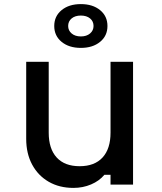

<svg xmlns="http://www.w3.org/2000/svg" viewBox="-20 -902 790 938"><path d="M630 -600V0H520V-48H490Q465 -18 425 -1Q385 16 339 16Q270 16 218 -14Q166 -44 137 -98Q108 -152 108 -224V-600H218V-254Q218 -175 257 -132.5Q296 -90 369 -90Q442 -90 481 -132.5Q520 -175 520 -254V-600ZM375 -668Q317 -668 281 -697.5Q245 -727 245 -775Q245 -823 281 -852.5Q317 -882 375 -882Q433 -882 469 -852.5Q505 -823 505 -775Q505 -727 469 -697.5Q433 -668 375 -668ZM375 -724Q403 -724 420 -738.5Q437 -753 437 -775Q437 -798 420 -812Q403 -826 375 -826Q347 -826 330 -812Q313 -798 313 -775Q313 -753 330 -738.5Q347 -724 375 -724Z"/></svg>

Font: Martian Mono SemiExpanded
Style: Regular
Weight: 400
Width: 6
Monospace: yes
Designer: Roman Shamin
Foundry: Evil Martians
Version: Version 1.000